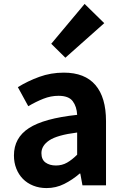

<svg xmlns="http://www.w3.org/2000/svg" viewBox="-20 -944 631 978"><path d="M217 14Q180 14 149 1.5Q118 -11 96.5 -33Q75 -55 63 -85.5Q51 -116 51 -152Q51 -242 127.5 -291.5Q204 -341 373 -359Q371 -401 350.5 -428.5Q330 -456 278 -456Q239 -456 201 -441Q163 -426 124 -403L71 -500Q121 -531 180 -552.5Q239 -574 305 -574Q412 -574 466 -511Q520 -448 520 -327V0H400L389 -60H386Q349 -28 307 -7Q265 14 217 14ZM265 -101Q296 -101 321.5 -115.5Q347 -130 373 -156V-269Q271 -256 231 -229Q191 -202 191 -164Q191 -131 212 -116Q233 -101 265 -101ZM241 -721 411 -924 511 -826 313 -650Z"/></svg>

Font: Kinto Sans
Style: Bold
Weight: 700
Designer: Authors: Ryoko NISHIZUKA  (kana & ideographs); Paul D. Hunt (Latin, Greek & Cyrillic); Wenlong ZHANG  (bopomofo); Sandol
Foundry: Adobe Systems Incorporated, ookami Inc.
Version: Version 0.001